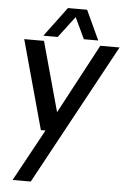

<svg xmlns="http://www.w3.org/2000/svg" viewBox="-65 -796 727 1106"><g transform="rotate(5 299.0 -243.0)"><path d="M237.8 -579.1H154.8L282.2 -750H393.1L472.2 -579.1H389.2L331.1 -702.1ZM598.1 -549.8 155.8 264.2H50.8L214.8 -36.1H188L46.9 -549.8H161.1L272 -147L486.8 -549.8Z"/></g></svg>

Font: Oakes Grotesk
Style: Medium Italic
Weight: 500
Designer: Samuel Oakes
Foundry: Samuel Oakes
Version: Version 1.0 | wf-rip DC20170320